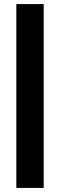

<svg xmlns="http://www.w3.org/2000/svg" viewBox="-20 -780 294 940"><path d="M60 140V-760H194V140Z"/></svg>

Font: Tektur SemiCondensed SemiBold
Style: Regular
Weight: 600
Width: 4
Designer: Adam Jagosz
Foundry: Adam Jagosz
Version: Version 1.005;gftools[0.9.30]